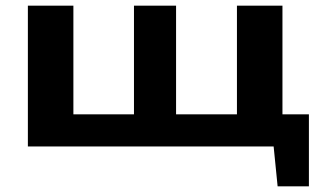

<svg xmlns="http://www.w3.org/2000/svg" viewBox="-20 -515 1139 675"><path d="M1066 -113V140H956L942 0H78V-495H238V-113H451V-495H599V-113H813V-495H973V-113Z"/></svg>

Font: Exo 2 Expanded
Style: Bold
Weight: 700
Width: 7
Designer: Natanael Gama
Version: Version 1.001;PS 001.001;hotconv 1.0.70;makeotf.lib2.5.58329